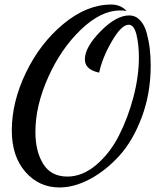

<svg xmlns="http://www.w3.org/2000/svg" viewBox="-20 -739 696 846"><path d="M538 -691Q522 -693 509 -693Q425 -693 337 -609Q249 -525 192.5 -399Q136 -273 136 -158Q136 -72 170.5 -16.5Q205 39 277 39Q343 39 403.5 -12Q464 -63 504 -141.5Q544 -220 568 -311.5Q592 -403 592 -486Q592 -541 581.5 -585.5Q571 -630 547 -630Q515 -630 472.5 -556.5Q430 -483 417 -419Q354 -432 354 -477Q354 -531 423 -601Q492 -671 549 -671Q577 -671 597 -650Q617 -629 626.5 -593.5Q636 -558 640 -523Q644 -488 644 -450Q644 -328 605 -223.5Q566 -119 506 -53Q446 13 376.5 50Q307 87 242 87Q152 87 92 18.5Q32 -50 32 -164Q32 -290 94.5 -419.5Q157 -549 260 -634Q363 -719 470 -719Q511 -719 538 -691Z"/></svg>

Font: Dancing Script
Style: Bold
Weight: 700
Designer: Pablo Impallari
Foundry: Pablo Impallari. www.impallari.com Igino Marini. www.ikern.com
Version: Version 1.002